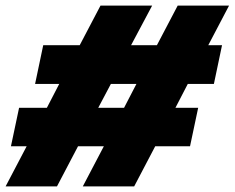

<svg xmlns="http://www.w3.org/2000/svg" viewBox="-45 -664 836 684"><path d="M-25 0 50 -143H-6L23 -280H122L166 -365H80L109 -503H239L313 -644H497L422 -503H514L588 -644H771L697 -503H746L717 -365H624L580 -280H661L632 -143H508L433 0H250L325 -143H233L158 0ZM305 -280H397L441 -365H350Z"/></svg>

Font: Kanit ExtraBold
Style: Italic
Weight: 800
Italic angle: -12°
Designer: Katatrad Team
Foundry: CadsonDemak
Version: Version 2.000; ttfautohint (v1.8.3)